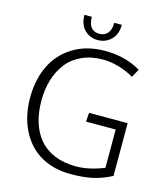

<svg xmlns="http://www.w3.org/2000/svg" viewBox="-132 -1014 980 1126"><g transform="rotate(15 358.5 -450.5)"><path d="M352.1 -789.1Q304.7 -789.1 272.2 -821.5Q239.7 -854 239.7 -912.1H284.7Q284.7 -869.6 302 -848.4Q319.3 -827.1 352.1 -827.1Q384.3 -827.1 402.6 -848.6Q420.9 -870.1 420.9 -912.1H466.8Q466.8 -854.5 433.6 -821.8Q400.4 -789.1 352.1 -789.1ZM400.9 11.2Q334.5 11.2 278.6 -7.6Q222.7 -26.4 182.1 -60.1Q141.6 -93.8 113.5 -140.4Q85.4 -187 71.5 -242.9Q57.6 -298.8 57.6 -361.3Q57.6 -471.2 98.6 -555.9Q139.6 -640.6 220.9 -689.9Q302.2 -739.3 413.6 -739.3Q535.6 -739.3 630.4 -683.1L602.5 -632.8Q562.5 -657.2 512 -672.1Q461.4 -687 414.1 -687Q342.8 -687 286.9 -661.6Q231 -636.2 196.3 -591.6Q161.6 -546.9 143.8 -488.8Q126 -430.7 126 -362.3Q126 -289.6 144 -231Q162.1 -172.4 198.2 -129.6Q234.4 -86.9 291 -63.7Q347.7 -40.5 421.9 -40.5Q498.5 -40.5 590.8 -77.1V-309.6H410.6L414.6 -363.8H648.9V-43.5Q589.4 -12.7 533.4 -0.7Q477.5 11.2 400.9 11.2Z"/></g></svg>

Font: Oxygen Light
Style: Regular
Weight: 300
Designer: vernon adams
Foundry: Vernon Adams
Version: Version Release 0.2.3 webfont; ttfautohint (v0.93.3-1d66) -l